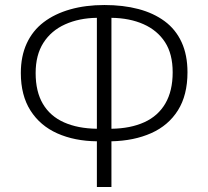

<svg xmlns="http://www.w3.org/2000/svg" viewBox="-20 -745 830 765"><path d="M366 0V-182Q277 -183 208.5 -213.5Q140 -244 101.5 -304.5Q63 -365 63 -454Q63 -521 86.5 -572Q110 -623 154 -656.5Q198 -690 259.5 -707.5Q321 -725 396 -725Q471 -725 531.5 -709Q592 -693 636 -660.5Q680 -628 703.5 -577Q727 -526 727 -457Q727 -366 689 -305.5Q651 -245 582.5 -214.5Q514 -184 424 -182V0ZM366 -232V-674Q295 -673 239.5 -648Q184 -623 153 -574.5Q122 -526 122 -454Q122 -380 151 -331Q180 -282 235 -257.5Q290 -233 366 -232ZM424 -232Q500 -233 555 -258Q610 -283 639 -333Q668 -383 668 -457Q668 -530 637.5 -577Q607 -624 552 -648.5Q497 -673 424 -674Z"/></svg>

Font: Noto Sans Georgian Light
Style: Regular
Weight: 300
Version: Version 2.002